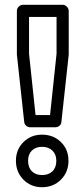

<svg xmlns="http://www.w3.org/2000/svg" viewBox="-20 -741 304 794"><path d="M45.9 -76.2Q45.9 -122.6 76.9 -153.3Q107.9 -184.1 153.8 -184.1Q200.7 -184.1 231.9 -153.6Q263.2 -123 263.2 -76.2Q263.2 -29.3 231.9 2Q200.7 33.2 153.8 33.2Q107.9 33.2 76.9 2Q45.9 -29.3 45.9 -76.2ZM49.8 -515.1V-518.1V-695.8Q49.8 -706.5 57.9 -713.9Q65.9 -721.2 75.2 -721.2H238.8Q249.5 -721.2 256.8 -713.1Q264.2 -705.1 264.2 -695.8V-518.1V-515.1L233.9 -236.8Q233.4 -227.1 225.8 -220.9Q218.3 -214.8 209 -214.8H105Q95.2 -214.8 88.1 -221.2Q81.1 -227.5 80.1 -236.8ZM96.2 -76.2Q96.2 -48.3 111.8 -32.7Q127.4 -17.1 153.8 -17.1Q181.2 -17.1 197 -32.7Q212.9 -48.3 212.9 -76.2Q212.9 -102.5 196.8 -118.2Q180.7 -133.8 153.8 -133.8Q127.4 -133.8 111.8 -118.4Q96.2 -103 96.2 -76.2ZM100.1 -519 127 -265.1H187L213.9 -519V-670.9H100.1Z"/></svg>

Font: Trueno Bold Outline
Style: Regular
Weight: 700
Width: 6
Designer: Julieta Ulanovsky
Foundry: Julieta Ulanovsky
Version: Version 3.001b | FøM Fix